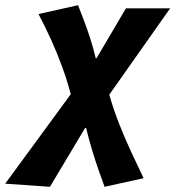

<svg xmlns="http://www.w3.org/2000/svg" viewBox="-110 -530 674 738"><path d="M82 188 -90 176 162 -168Q148 -221 129 -273Q110 -325 87 -376Q64 -427 38 -476L190 -510Q201 -482 213.5 -449Q226 -416 237.5 -380Q249 -344 258 -306H261L374 -498H544L310 -166Q326 -110 348 -54Q370 2 394.5 54.5Q419 107 442 155L292 188Q282 161 269.5 125.5Q257 90 244.5 48.5Q232 7 221 -38H217Z"/></svg>

Font: Source Sans 3 Black
Style: Italic
Weight: 900
Italic angle: -11°
Designer: Paul D. Hunt
Foundry: Adobe
Version: Version 3.052;hotconv 1.1.0;makeotfexe 2.6.0